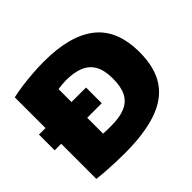

<svg xmlns="http://www.w3.org/2000/svg" viewBox="-172 -963 1187 1187"><g transform="rotate(-45 421.0 -370.0)"><path d="M3 -312.5V-450H414.5V-312.5ZM296 7.5Q262.5 7.5 221.8 6.2Q181 5 139.2 2Q97.5 -1 60 -5.5V-718.5Q98.5 -727.5 146.5 -734Q194.5 -740.5 245.2 -744.2Q296 -748 343.5 -748Q570.5 -748 687 -656.5Q803.5 -565 803.5 -370Q803.5 -235.5 747.8 -152.2Q692 -69 579.5 -30.8Q467 7.5 296 7.5ZM358.5 -172Q431.5 -172 478.8 -191.8Q526 -211.5 548.8 -255.2Q571.5 -299 571.5 -371.5Q571.5 -442.5 547.8 -486Q524 -529.5 476.5 -549.5Q429 -569.5 357.5 -569.5Q342 -569.5 322 -567.5Q302 -565.5 287.5 -563V-173.5Q305 -172.5 322.5 -172.2Q340 -172 358.5 -172Z"/></g></svg>

Font: Encode Sans SC SemiExpanded Black
Style: Regular
Weight: 900
Width: 6
Designer: Multiple Designers
Foundry: Impallari Type
Version: Version 3.002